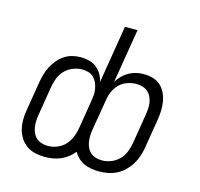

<svg xmlns="http://www.w3.org/2000/svg" viewBox="-107 -850 1014 974"><g transform="rotate(15 400.0 -363.5)"><path d="M210 8Q184 8 159 2.5Q134 -3 114 -17Q94 -31 80.5 -51.5Q67 -72 61 -96Q55 -120 55 -146.5Q55 -173 60 -199L85 -352Q89 -374 95 -395Q101 -416 111.5 -436Q122 -456 137 -474Q152 -492 171 -504.5Q190 -517 212 -522.5Q234 -528 255 -528Q279 -528 300.5 -522.5Q322 -517 339 -503.5Q356 -490 367 -471.5Q378 -453 382 -431L432 -735H498L451 -451Q462 -469 477 -484Q492 -499 510 -509Q528 -519 547.5 -523.5Q567 -528 587 -528Q611 -528 634.5 -521.5Q658 -515 675 -499.5Q692 -484 702 -463Q712 -442 716 -418.5Q720 -395 719 -370.5Q718 -346 714 -321L689 -168Q685 -145 677.5 -122.5Q670 -100 657 -79Q644 -58 626 -40.5Q608 -23 586 -12Q564 -1 540.5 3.5Q517 8 494 8Q473 8 453 4.5Q433 1 415 -7Q397 -15 383 -28.5Q369 -42 359 -59Q346 -42 328 -28.5Q310 -15 291 -7Q272 1 251 4.5Q230 8 210 8ZM494 -50Q518 -50 542 -59.5Q566 -69 584 -87.5Q602 -106 611 -129.5Q620 -153 624 -177L649 -330Q652 -347 653 -364Q654 -381 651.5 -396.5Q649 -412 642 -426.5Q635 -441 623 -451Q611 -461 595.5 -465.5Q580 -470 564 -470Q541 -470 517 -462Q493 -454 475 -436Q457 -418 447.5 -395.5Q438 -373 435 -350L408 -190Q405 -173 404.5 -156Q404 -139 406.5 -123.5Q409 -108 416 -93.5Q423 -79 434.5 -69Q446 -59 462 -54.5Q478 -50 494 -50ZM210 -50Q234 -50 258 -59.5Q282 -69 299.5 -87.5Q317 -106 326.5 -129.5Q336 -153 340 -177L364 -324Q367 -341 368.5 -358Q370 -375 367 -391.5Q364 -408 357.5 -423Q351 -438 340 -449Q329 -460 313 -465Q297 -470 280 -470Q256 -470 231.5 -460.5Q207 -451 189 -432.5Q171 -414 162 -390.5Q153 -367 149 -343L124 -190Q121 -173 120.5 -156Q120 -139 122.5 -123.5Q125 -108 132 -93.5Q139 -79 150.5 -69Q162 -59 178 -54.5Q194 -50 210 -50Z"/></g></svg>

Font: Iosevka Aile Light
Style: Italic
Weight: 300
Italic angle: -9°
Designer: Belleve Invis
Foundry: Belleve Invis
Version: Version 31.1.0; ttfautohint (v1.8.4)